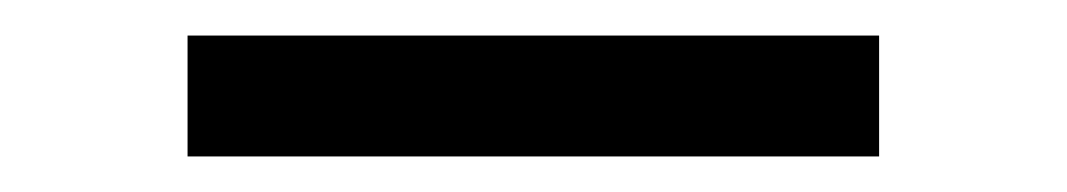

<svg xmlns="http://www.w3.org/2000/svg" viewBox="-20 -362 600 108"><path d="M474.5 -342V-274H85.5V-342Z"/></svg>

Font: Merriweather 60pt SemiBold
Style: Regular
Weight: 600
Version: Version 2.100